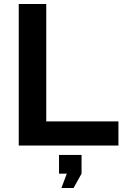

<svg xmlns="http://www.w3.org/2000/svg" viewBox="-20 -730 624 963"><path d="M574 -121H212V-710H74V0H574ZM389 141V47H276V141H315L288 213H349Z"/></svg>

Font: RT Raleway Bold
Style: Regular
Weight: 400
Designer: Matt McInerney, Pablo Impallari, Rodrigo Fuenzalida — Edited by Milan Moffatt in April 2016
Foundry: Matt McInerney, Pablo Impallari, Rodrigo Fuenzalida — Edited by Milan Moffatt in April 2016
Version: Version 3.001